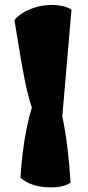

<svg xmlns="http://www.w3.org/2000/svg" viewBox="-20 -767 365 796"><path d="M190.9 9.8Q147.5 9.8 116 -1.2Q84.5 -12.2 64.9 -30.3Q67.4 -78.1 74 -132.1Q80.6 -186 90.6 -235.8Q100.6 -285.6 112.3 -320.3Q95.2 -372.1 82.3 -437Q69.3 -502 59.1 -566.9Q48.8 -631.8 40 -683.1Q49.3 -697.3 72 -711.9Q94.7 -726.6 127 -736.6Q159.2 -746.6 195.3 -746.6Q218.3 -746.6 238.5 -742.2Q258.8 -737.8 276.4 -727.1L238.3 -284.7Q251 -225.1 259.8 -151.9Q268.6 -78.6 272.5 -9.3Q243.2 9.8 190.9 9.8Z"/></svg>

Font: Fruktur
Style: Regular
Weight: 400
Designer: Viktoriya Grabowska, Eben Sorkin
Foundry: Viktoriya Grabowska
Version: Version 1.008; ttfautohint (v1.8.4.7-5d5b)